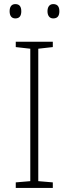

<svg xmlns="http://www.w3.org/2000/svg" viewBox="-20 -918 334 938"><path d="M27 -863C27 -843 35 -828 55 -828C77 -828 84 -843 84 -863C84 -883 77 -898 55 -898C35 -898 27 -883 27 -863ZM212 -863C212 -843 221 -828 240 -828C263 -828 270 -843 270 -863C270 -883 263 -898 240 -898C221 -898 212 -883 212 -863ZM238 0V-27L167 -33V-680L238 -688V-714H57V-688L128 -680V-33L57 -27V0Z"/></svg>

Font: Noto Sans Tamil ExtraLight
Style: Regular
Weight: 200
Designer: Jelle Bosma - Monotype Design Team
Foundry: Monotype Imaging Inc.
Version: Version 2.004